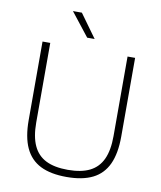

<svg xmlns="http://www.w3.org/2000/svg" viewBox="-100 -1024 936 1113"><g transform="rotate(10 367.5 -467.0)"><path d="M95 -277.5V-740H140.5V-271.5Q140.5 -188 164.8 -135.5Q189 -83 239 -58Q289 -33 368 -33Q447 -33 497 -58Q547 -83 571.2 -135.5Q595.5 -188 595.5 -271.5V-740H640V-277.5Q640 -177.5 610.8 -114.2Q581.5 -51 521.5 -21Q461.5 9 368 9Q274 9 214 -21Q154 -51 124.5 -114.2Q95 -177.5 95 -277.5ZM346 -807 238 -944.5H290.5L390 -807Z"/></g></svg>

Font: Encode Sans Semi Expanded ExLight
Style: Regular
Weight: 275
Width: 6
Designer: Multiple Designers
Foundry: Impallari Type
Version: Version 2.000